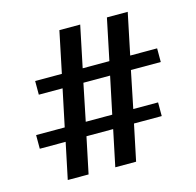

<svg xmlns="http://www.w3.org/2000/svg" viewBox="-100 -778 899 882"><g transform="rotate(-15 349.5 -337.5)"><path d="M116 0 152 -172H29V-237H165L202 -413H89V-478H216L257 -675H356L315 -478H442L483 -675H582L541 -478H669V-413H527L491 -237H609V-172H477L441 0H342L378 -172H251L215 0ZM265 -237H391L428 -413H301Z"/></g></svg>

Font: Philosopher
Style: Bold
Weight: 700
Designer: Jovanny Lemonad
Foundry: Jovanny Lemonad
Version: Version 2.000